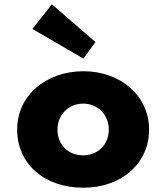

<svg xmlns="http://www.w3.org/2000/svg" viewBox="-20 -860 775 895"><path d="M248 -256C248 -327 301 -377 368 -377C434 -377 487 -327 487 -256C487 -186 437 -136 368 -136C296 -136 248 -186 248 -256ZM60 -256C60 -98 184 15 369 15C546 15 675 -98 675 -256C675 -416 539 -528 369 -528C196 -528 60 -416 60 -256ZM222 -840 131 -725 369 -587 425 -664Z"/></svg>

Font: Sztylet
Style: Bd
Weight: 700
Foundry: Cannot Into Space Fonts, PlusOne Fonts
Version: Version 0.12